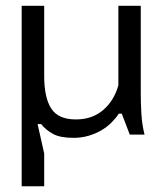

<svg xmlns="http://www.w3.org/2000/svg" viewBox="-20 -467 576 666"><path d="M55.2 0ZM133.3 -446.8V-203.1Q133.3 -128.4 157.7 -90.6Q182.1 -52.7 243.2 -52.7Q299.8 -52.7 337.9 -85.4Q376 -118.2 390.6 -171.4V-446.8H468.3V-143.6Q468.3 -107.9 470.5 -71Q472.7 -34.2 481.4 0H430.2L402.3 -72.8H392.1Q381.8 -57.1 366.5 -41.7Q351.1 -26.4 331.5 -14.9Q312 -3.4 287.4 3.9Q262.7 11.2 234.9 11.2Q189.5 11.2 164.8 -2Q140.1 -15.1 122.6 -36.6H110.4L133.3 65.4V179.2H55.2V-446.8Z"/></svg>

Font: PT Astra Sans
Style: Regular
Weight: 400
Designer: A.Korolkova, I. Chaeva
Foundry: ParaType Ltd
Version: Version 1.001; ttfautohint (v1.6)